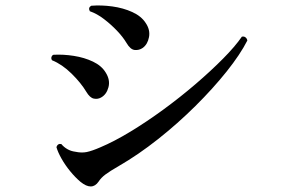

<svg xmlns="http://www.w3.org/2000/svg" viewBox="-20 -703 1040 701"><path d="M274 -39Q255 -55 236.5 -77.5Q218 -100 204.5 -124Q191 -148 186 -166Q191 -180 204 -177Q213 -166 226 -158.5Q239 -151 255 -149Q278 -144 297 -148Q316 -152 346 -165Q396 -186 455.5 -222Q515 -258 576.5 -303Q638 -348 694 -396Q750 -444 794.5 -489Q839 -534 863 -569Q871 -571 876.5 -566.5Q882 -562 883 -555Q857 -504 807.5 -442Q758 -380 693.5 -316Q629 -252 557 -195Q485 -138 414 -97Q381 -78 365 -66Q349 -54 340 -40Q316 -5 274 -39ZM501 -528Q488 -519 472 -520.5Q456 -522 442 -546Q429 -568 407 -591Q385 -614 359.5 -633.5Q334 -653 308 -662Q301 -675 313 -682Q350 -685 390 -679.5Q430 -674 463 -659Q496 -644 512 -619Q529 -594 524 -567.5Q519 -541 501 -528ZM349 -347Q337 -340 322.5 -343Q308 -346 295 -368Q276 -400 241.5 -434Q207 -468 170 -483Q166 -489 168 -495Q170 -501 175 -503Q211 -505 249.5 -499Q288 -493 319.5 -478Q351 -463 366 -438Q383 -411 376 -384.5Q369 -358 349 -347Z"/></svg>

Font: Zen Old Mincho SemiBold
Style: Regular
Weight: 600
Version: Version 1.500